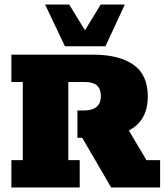

<svg xmlns="http://www.w3.org/2000/svg" viewBox="-20 -823 723 843"><path d="M30 0V-120H80V-463H30V-583H389Q502 -583 565.5 -539Q629 -495 629 -400Q629 -306 565.5 -262Q502 -218 389 -218H368L529 -278L623 -120H683V0H468L341 -218H320V-338H351Q385 -338 404 -354Q423 -370 423 -400Q423 -432 406 -447.5Q389 -463 351 -463H280V-120H330V0ZM265 -620 178 -803H284L353 -690L422 -803H528L443 -620Z"/></svg>

Font: Rokkitt SemiBold Black
Style: Regular
Weight: 900
Version: Version 3.103